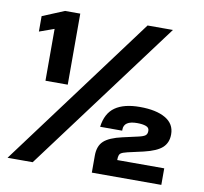

<svg xmlns="http://www.w3.org/2000/svg" viewBox="-77 -773 909 857"><g transform="rotate(10 377.0 -345.0)"><path d="M118 -368V-603L51 -579V-649L150 -690H219V-368ZM11 0 524 -690H639L125 0ZM393 0V-77Q393 -121 417.5 -143.5Q442 -166 500 -179L571 -195Q593 -200 601 -206.5Q609 -213 609 -226V-228Q609 -242 594 -247.5Q579 -253 554 -253Q494 -253 494 -213V-208H394Q402 -270 442 -298Q482 -326 554 -326Q628 -326 670 -301.5Q712 -277 712 -230V-229Q712 -192 688 -169.5Q664 -147 605 -133L534 -117Q512 -112 503.5 -105.5Q495 -99 495 -77V-26L445 -75H708V0Z"/></g></svg>

Font: Mozilla Text ExtraLight
Style: Regular
Weight: 200
Designer: Studio DRAMA
Foundry: Studio DRAMA
Version: Version 1.000